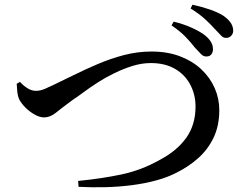

<svg xmlns="http://www.w3.org/2000/svg" viewBox="-20 -826 1040 816"><path d="M858 -586Q845 -585 834 -596.5Q823 -608 808 -624Q792 -645 769 -669Q746 -693 709 -718L718 -734Q756 -725 790.5 -710Q825 -695 847 -679Q884 -651 885 -620Q886 -606 879 -596Q872 -586 858 -586ZM312 -57Q414 -67 498 -85Q582 -103 658 -146Q731 -184 771 -239.5Q811 -295 811 -373Q811 -424 788.5 -466.5Q766 -509 723.5 -533.5Q681 -558 621 -558Q583 -558 544 -546Q505 -534 467 -515.5Q429 -497 395.5 -475.5Q362 -454 334.5 -433.5Q307 -413 287 -400Q241 -366 217 -346.5Q193 -327 167 -327Q149 -327 127.5 -339Q106 -351 88.5 -368.5Q71 -386 62 -403Q55 -419 53.5 -436.5Q52 -454 51 -470L65 -478Q78 -463 96 -451.5Q114 -440 132 -440Q140 -440 149 -441.5Q158 -443 171 -448.5Q184 -454 205 -464Q245 -483 293.5 -507Q342 -531 396 -554Q450 -577 507 -592Q564 -607 624 -607Q692 -607 745.5 -586.5Q799 -566 836 -531Q873 -496 892.5 -451.5Q912 -407 912 -358Q912 -292 888 -241.5Q864 -191 822.5 -154Q781 -117 728 -91Q691 -72 643 -59Q595 -46 540.5 -39Q486 -32 428.5 -30.5Q371 -29 314 -32ZM942 -665Q929 -664 918.5 -676Q908 -688 891 -705Q875 -723 851 -745Q827 -767 790 -790L798 -806Q839 -797 873.5 -785Q908 -773 931 -758Q949 -745 959.5 -730.5Q970 -716 971 -698Q972 -685 963.5 -675Q955 -665 942 -665Z"/></svg>

Font: Noto Serif HK ExtraLight SemiBold
Style: Regular
Weight: 600
Version: Version 2.002-H1;hotconv 1.1.0;makeotfexe 2.6.0